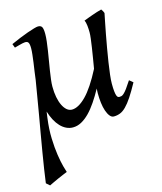

<svg xmlns="http://www.w3.org/2000/svg" viewBox="-106 -536 726 859"><g transform="rotate(-15 256.5 -106.5)"><path d="M499 -105Q478.5 -67.4 462.4 -43.2Q446.3 -19 432.1 -4.9Q418 9.3 404.1 14.6Q390.1 20 375 20Q364.7 20 356.7 10Q348.6 0 343 -16.4Q337.4 -32.7 334.7 -54.2Q332 -75.7 332 -99.1Q332 -104 332.3 -109.4Q332.5 -114.7 333 -120.6Q315.9 -89.4 298.3 -63.5Q280.8 -37.6 262.5 -19Q244.1 -0.5 225.1 9.8Q206.1 20 186 20Q169.9 20 155.3 12.9Q140.6 5.9 128.4 -7.1Q116.2 -20 106.4 -38.3Q96.7 -56.6 89.8 -79.1Q88.9 -72.3 87.9 -65.4Q86.9 -58.6 85.9 -50.8Q79.1 -0.5 80.6 43.2Q82 86.9 87.2 120.6Q92.3 154.3 98.4 176.5Q104.5 198.7 106.9 205.1Q99.6 208 87.4 213.1Q75.2 218.3 62 224.1Q48.8 230 37.1 235.6Q25.4 241.2 19.5 244.1L3.4 230Q6.8 202.1 12.5 166.5Q18.1 130.9 24.7 90.8Q31.2 50.8 38.8 8.3Q46.4 -34.2 53.5 -75.9Q60.5 -117.7 67.1 -156.5Q73.7 -195.3 79.1 -228Q81.1 -247.1 84.2 -266.8Q87.4 -286.6 89.8 -305.2Q92.3 -323.7 94.2 -340.8Q96.2 -357.9 96.2 -371.1Q96.2 -382.3 94.7 -388.9Q93.3 -395.5 90.6 -398.7Q87.9 -401.9 84.5 -402.8Q81.1 -403.8 77.1 -403.8Q72.8 -403.8 64.2 -401.9Q55.7 -399.9 47.4 -397.7Q39.1 -395.5 33 -393.8Q26.9 -392.1 26.9 -392.1L20 -410.2Q40.5 -419.4 61.3 -428Q82 -436.5 100.1 -442.9Q118.2 -449.2 131.6 -453.1Q145 -457 150.9 -457Q164.6 -457 169.2 -447.8Q173.8 -438.5 173.8 -416Q173.8 -401.9 171.6 -382.3Q169.4 -362.8 166 -341.1Q162.6 -319.3 158.7 -296.4Q154.8 -273.4 151.4 -252Q147.9 -230.5 145.8 -211.9Q143.6 -193.4 143.6 -180.2Q143.6 -153.3 147.9 -130.9Q152.3 -108.4 160.2 -92.3Q168 -76.2 178.7 -67.1Q189.5 -58.1 202.1 -58.1Q231.9 -58.1 267.8 -94.2Q303.7 -130.4 344.2 -209Q348.1 -233.4 352.3 -257.6Q356.4 -281.7 359.6 -303.5Q362.8 -325.2 365 -342.8Q367.2 -360.4 367.2 -371.1Q367.2 -386.7 365.5 -402.8Q363.8 -418.9 358.9 -428.2Q367.7 -431.6 378.2 -435.5Q388.7 -439.5 399.9 -443.4Q411.1 -447.3 422.4 -450.9Q433.6 -454.6 443.8 -457Q447.8 -451.7 450.2 -447Q452.6 -442.4 454.1 -438Q451.2 -423.8 446.3 -399.4Q441.4 -375 435.8 -345.5Q430.2 -315.9 424.6 -283.7Q418.9 -251.5 414.3 -221.2Q409.7 -190.9 406.7 -165.5Q403.8 -140.1 403.8 -124Q403.8 -102.1 405.3 -88.9Q406.7 -75.7 409.2 -68.8Q411.6 -62 414.8 -60.1Q418 -58.1 421.9 -58.1Q426.8 -58.1 431.4 -59.3Q436 -60.5 442.6 -66.4Q449.2 -72.3 458.5 -84.7Q467.8 -97.2 481.9 -119.1L499 -105Z"/></g></svg>

Font: GentiumAlt
Style: Italic
Weight: 400
Italic angle: -7°
Designer: J. Victor Gaultney
Version: Version 1.02; 2005; OFL release